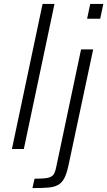

<svg xmlns="http://www.w3.org/2000/svg" viewBox="-20 -763 549 983"><path d="M41 0 198 -743H259L102 0ZM426 -667 442 -743H509L493 -667ZM146 200 157 152Q201 152 222.5 148Q244 144 253 132Q262 120 267 96L395 -510H457L331 82Q322 125 309.5 149Q297 173 277 184Q257 195 225.5 197.5Q194 200 146 200Z"/></svg>

Font: Saira Light
Style: Italic
Weight: 300
Italic angle: -12°
Designer: Hector Gatti with collaboration of the Omnibus-Type team
Foundry: Omnibus-Type
Version: Version 1.100; ttfautohint (v1.8.3)